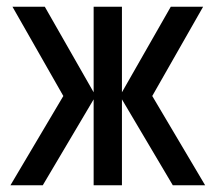

<svg xmlns="http://www.w3.org/2000/svg" viewBox="-20 -550 640 570"><path d="M11 0 168 -265 17 -530H113L258 -276V-530H342V-276L487 -530H583L432 -265L589 0H493L342 -255V0H258V-255L107 0Z"/></svg>

Font: Geist Mono
Style: Regular
Weight: 400
Monospace: yes
Designer: Basement.studio, Andrés Briganti, Mateo Zaragoza
Foundry: Basement.studio, Vercel, Andrés Briganti, Guido Ferreyra, Mateo Zaragoza
Version: Version 1.500; ttfautohint (v1.8.4.7-5d5b)